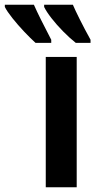

<svg xmlns="http://www.w3.org/2000/svg" viewBox="-135 -786 400 806"><path d="M187 0H57.1V-546.9H187ZM170.9 -766.1Q180.2 -744.1 200.2 -704.1Q220.2 -664.1 245.1 -619.1V-606H183.1Q157.2 -626.5 129.9 -654.3Q102.5 -682.1 81.1 -709.7Q59.6 -737.3 50.3 -756.8V-766.1ZM7.3 -766.1Q19 -739.3 37.6 -702.1Q56.2 -665 80.1 -619.1V-606H14.2Q-6.3 -624.5 -33.2 -652.8Q-60.1 -681.2 -82.8 -709.7Q-105.5 -738.3 -114.7 -756.8V-766.1Z"/></svg>

Font: Open Sans Condensed
Style: Bold
Weight: 700
Width: 3
Designer: Monotype Design Team
Foundry: Monotype Imaging Inc.
Version: Version 3.003; ttfautohint (v1.8.4)